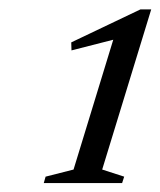

<svg xmlns="http://www.w3.org/2000/svg" viewBox="-20 -702 350 419"><path d="M140.5 -332 237 -647.5 247.5 -620.5 136 -592 135.5 -609.5 286.5 -681.5H310L203 -332L251 -316.5L246.5 -302.5H75.5L79.5 -316.5Z"/></svg>

Font: Newsreader 28pt
Style: Italic
Weight: 400
Italic angle: -17°
Version: Version 1.003